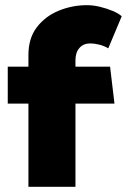

<svg xmlns="http://www.w3.org/2000/svg" viewBox="-20 -723 491 743"><path d="M10 -322H90V0H272V-322H423L406 -465H272V-490Q272 -520 287.5 -537.5Q303 -555 329 -555Q344 -555 363 -550.5Q382 -546 399 -536L451 -660Q439 -671 416.5 -680.5Q394 -690 367.5 -696.5Q341 -703 317 -703Q259 -703 207 -681.5Q155 -660 122.5 -617.5Q90 -575 90 -510V-465H10Z"/></svg>

Font: Catamaran Black
Style: Regular
Weight: 900
Designer: Pria Ravichandran
Version: Version 2.000